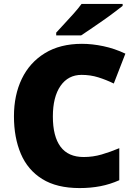

<svg xmlns="http://www.w3.org/2000/svg" viewBox="-20 -947 689 977"><path d="M395 -566Q327 -566 288 -510Q249 -454 249 -354Q249 -253 288 -200.5Q327 -148 406 -148Q453 -148 497.5 -161Q542 -174 587 -193V-30Q540 -9 490.5 0.5Q441 10 385 10Q269 10 195 -36Q121 -82 86 -164.5Q51 -247 51 -355Q51 -463 91 -546Q131 -629 208.5 -676.5Q286 -724 397 -724Q449 -724 506 -712Q563 -700 618 -674L559 -522Q520 -541 480 -553.5Q440 -566 395 -566ZM604 -917Q586 -903 559 -882.5Q532 -862 501 -840.5Q470 -819 441.5 -799.5Q413 -780 393 -767H266V-781Q283 -800 307 -825.5Q331 -851 355 -878Q379 -905 395 -927H604Z"/></svg>

Font: Noto Sans Myanmar Black
Style: Regular
Weight: 900
Designer: Monotype Design Team
Foundry: Monotype Imaging Inc.
Version: Version 2.107; ttfautohint (v1.8.4.7-5d5b)